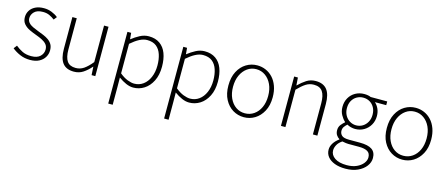

<svg xmlns="http://www.w3.org/2000/svg" viewBox="-51 -1139 4623 1991"><g transform="rotate(15 2260.5 -143.5)"><path d="M230 13Q171 13 121.5 -8.5Q72 -30 36 -60L63 -95Q97 -67 136.5 -47.5Q176 -28 232 -28Q296 -28 328 -59Q360 -90 360 -133Q360 -167 340.5 -189Q321 -211 290.5 -226Q260 -241 229 -252Q190 -266 152.5 -283.5Q115 -301 90 -329.5Q65 -358 65 -403Q65 -441 84.5 -473Q104 -505 142 -524Q180 -543 235 -543Q278 -543 317.5 -527.5Q357 -512 386 -488L360 -455Q334 -475 304 -489Q274 -503 234 -503Q172 -503 142 -473Q112 -443 112 -405Q112 -376 129.5 -356Q147 -336 175 -323Q203 -310 234 -298Q266 -286 296.5 -273.5Q327 -261 352 -243.5Q377 -226 392 -200.5Q407 -175 407 -136Q407 -96 386.5 -62Q366 -28 327 -7.5Q288 13 230 13Z M701 13Q619 13 580 -37Q541 -87 541 -190V-530H588V-196Q588 -111 616.5 -70Q645 -29 709 -29Q757 -29 796 -55.5Q835 -82 881 -138V-530H929V0H889L884 -89H882Q842 -43 799 -15Q756 13 701 13Z M1132 240V-530H1172L1178 -463H1180Q1219 -494 1265 -518.5Q1311 -543 1360 -543Q1431 -543 1478.5 -509.5Q1526 -476 1549 -415.5Q1572 -355 1572 -273Q1572 -183 1539.5 -118.5Q1507 -54 1454 -20.5Q1401 13 1338 13Q1301 13 1260.5 -4.5Q1220 -22 1179 -52L1180 46V240ZM1337 -29Q1391 -29 1433 -59.5Q1475 -90 1499 -145.5Q1523 -201 1523 -273Q1523 -338 1506 -390Q1489 -442 1452 -471.5Q1415 -501 1353 -501Q1314 -501 1271 -478.5Q1228 -456 1180 -414V-97Q1225 -60 1266 -44.5Q1307 -29 1337 -29Z M1732 240V-530H1772L1778 -463H1780Q1819 -494 1865 -518.5Q1911 -543 1960 -543Q2031 -543 2078.5 -509.5Q2126 -476 2149 -415.5Q2172 -355 2172 -273Q2172 -183 2139.5 -118.5Q2107 -54 2054 -20.5Q2001 13 1938 13Q1901 13 1860.5 -4.5Q1820 -22 1779 -52L1780 46V240ZM1937 -29Q1991 -29 2033 -59.5Q2075 -90 2099 -145.5Q2123 -201 2123 -273Q2123 -338 2106 -390Q2089 -442 2052 -471.5Q2015 -501 1953 -501Q1914 -501 1871 -478.5Q1828 -456 1780 -414V-97Q1825 -60 1866 -44.5Q1907 -29 1937 -29Z M2525 13Q2461 13 2407 -19.5Q2353 -52 2320 -114Q2287 -176 2287 -264Q2287 -353 2320 -415.5Q2353 -478 2407 -510.5Q2461 -543 2525 -543Q2573 -543 2616 -524.5Q2659 -506 2692 -470.5Q2725 -435 2744 -382.5Q2763 -330 2763 -264Q2763 -176 2729.5 -114Q2696 -52 2642.5 -19.5Q2589 13 2525 13ZM2525 -29Q2579 -29 2622 -58.5Q2665 -88 2689.5 -141Q2714 -194 2714 -264Q2714 -335 2689.5 -388Q2665 -441 2622 -471.5Q2579 -502 2525 -502Q2471 -502 2428.5 -471.5Q2386 -441 2361.5 -388Q2337 -335 2337 -264Q2337 -194 2361.5 -141Q2386 -88 2428.5 -58.5Q2471 -29 2525 -29Z M2922 0V-530H2962L2968 -447H2970Q3011 -488 3054 -515.5Q3097 -543 3152 -543Q3234 -543 3273.5 -492.5Q3313 -442 3313 -340V0H3265V-334Q3265 -418 3236.5 -459.5Q3208 -501 3143 -501Q3096 -501 3057 -476Q3018 -451 2970 -401V0Z M3681 256Q3614 256 3565 237.5Q3516 219 3489.5 186Q3463 153 3463 109Q3463 74 3484.5 40Q3506 6 3543 -20V-24Q3523 -36 3509.5 -57Q3496 -78 3496 -109Q3496 -144 3516.5 -169Q3537 -194 3554 -207V-211Q3529 -233 3508 -270.5Q3487 -308 3487 -356Q3487 -411 3511.5 -453.5Q3536 -496 3578.5 -519.5Q3621 -543 3672 -543Q3695 -543 3713 -539.5Q3731 -536 3743 -530H3921V-490H3799Q3825 -468 3841 -433Q3857 -398 3857 -355Q3857 -302 3832.5 -259.5Q3808 -217 3766 -192.5Q3724 -168 3672 -168Q3651 -168 3627 -174Q3603 -180 3585 -191Q3568 -177 3554.5 -158.5Q3541 -140 3541 -114Q3541 -85 3562 -64.5Q3583 -44 3643 -44H3757Q3846 -44 3888 -15Q3930 14 3930 76Q3930 122 3899.5 163Q3869 204 3813 230Q3757 256 3681 256ZM3672 -207Q3710 -207 3741 -225.5Q3772 -244 3791 -278Q3810 -312 3810 -356Q3810 -401 3791.5 -434.5Q3773 -468 3742 -486Q3711 -504 3672 -504Q3635 -504 3603.5 -486Q3572 -468 3553.5 -435Q3535 -402 3535 -356Q3535 -312 3554 -278Q3573 -244 3604.5 -225.5Q3636 -207 3672 -207ZM3685 217Q3746 217 3790 197Q3834 177 3858.5 146Q3883 115 3883 82Q3883 37 3851.5 18.5Q3820 0 3759 0H3645Q3637 0 3619 -2Q3601 -4 3579 -9Q3542 16 3526 46Q3510 76 3510 104Q3510 154 3556 185.5Q3602 217 3685 217Z M4226 13Q4162 13 4108 -19.5Q4054 -52 4021 -114Q3988 -176 3988 -264Q3988 -353 4021 -415.5Q4054 -478 4108 -510.5Q4162 -543 4226 -543Q4274 -543 4317 -524.5Q4360 -506 4393 -470.5Q4426 -435 4445 -382.5Q4464 -330 4464 -264Q4464 -176 4430.5 -114Q4397 -52 4343.5 -19.5Q4290 13 4226 13ZM4226 -29Q4280 -29 4323 -58.5Q4366 -88 4390.5 -141Q4415 -194 4415 -264Q4415 -335 4390.5 -388Q4366 -441 4323 -471.5Q4280 -502 4226 -502Q4172 -502 4129.5 -471.5Q4087 -441 4062.5 -388Q4038 -335 4038 -264Q4038 -194 4062.5 -141Q4087 -88 4129.5 -58.5Q4172 -29 4226 -29Z"/></g></svg>

Font: Noto Sans JP ExtraLight
Style: Regular
Weight: 250
Designer: Ryoko NISHIZUKA  (kana, bopomofo & ideographs); Paul D. Hunt (Latin, Greek & Cyrillic); Sandoll Communications , Soo-you
Foundry: Adobe
Version: Version 2.004-H2;hotconv 1.0.118;makeotfexe 2.5.65603